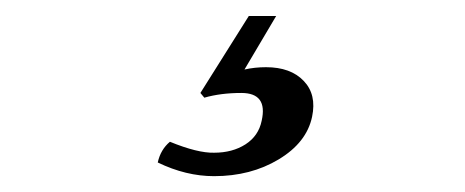

<svg xmlns="http://www.w3.org/2000/svg" viewBox="-20 -20 581 240"><path d="M281.7 96.2Q255.9 96.2 235.4 102.1L230.5 96.2L291 0H325.2L285.6 66.9Q298.3 64 312.5 64Q343.3 64 359.6 81.1Q376 98.1 370.1 126Q363.3 158.2 328.4 179.2Q293.5 200.2 247.6 200.2Q212.4 200.2 177.2 183.1Q180.7 167 192.4 157.2Q227.1 171.4 247.6 170.9Q270.5 170.9 286.9 160.4Q303.2 149.9 307.1 130.9Q314.9 96.2 281.7 96.2Z"/></svg>

Font: Linux Biolinum
Style: Italic
Weight: 400
Italic angle: -12°
Designer: Philipp H. Poll
Foundry: Philipp H. Poll
Version: Version 1.1.3 ; ttfautohint (v0.9)